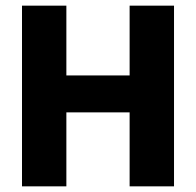

<svg xmlns="http://www.w3.org/2000/svg" viewBox="-20 -659 693 679"><path d="M214.7 0H57.8V-639H214.7ZM595.4 0H438.4V-639H595.4ZM148 -392.2H497.3V-261.6H148Z"/></svg>

Font: Anek Gurmukhi Medium
Style: Regular
Weight: 500
Designer: Sarang Kulkarni (Gurmukhi), Yesha Goshar (Latin)
Foundry: Ek Type
Version: Version 1.003